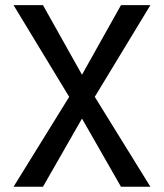

<svg xmlns="http://www.w3.org/2000/svg" viewBox="-20 -713 626 733"><path d="M441.9 0H554.2L341.8 -343.3L554.2 -693.4H441.9L293 -427.7L144 -693.4H31.7L244.1 -343.3L31.7 0H144L293 -260.3Z"/></svg>

Font: Cascadia Code PL
Style: Regular
Weight: 400
Monospace: yes
Designer: Aaron Bell
Foundry: Saja Typeworks
Version: Version 2404.023